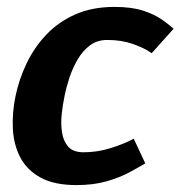

<svg xmlns="http://www.w3.org/2000/svg" viewBox="-20 -528 523 556"><path d="M201.7 8Q136.7 8 97 -14Q57.3 -36 38.3 -73Q19.3 -110 17.2 -156Q15 -202 25 -250Q35 -298 56.8 -344Q78.7 -390 113.5 -427Q148.3 -464 197.5 -486Q246.7 -508 311.7 -508L291 -412.3Q261 -412.3 240 -396.3Q219 -380.3 204.5 -355.2Q190 -330 180.8 -302.2Q171.7 -274.3 167 -250Q161.7 -225.7 158.7 -197.5Q155.7 -169.3 159.7 -144Q163.7 -118.7 178 -102.8Q192.3 -87 222.3 -87ZM200.7 8 221.3 -87Q262.3 -87 300.8 -99.2Q339.3 -111.3 367.3 -126.3L400.7 -55Q382.7 -44 354.8 -29Q327 -14 289 -3Q251 8 200.7 8ZM419.3 -374Q398 -389 364.8 -400.7Q331.7 -412.3 290.7 -412.3L311.3 -508Q361.7 -508 394.8 -497Q428 -486 448.8 -471.3Q469.7 -456.7 482.7 -444.7Z"/></svg>

Font: Epunda Sans Light
Style: Italic
Weight: 300
Italic angle: -12.0243°
Designer: Simon Atzbach
Foundry: typofactur
Version: Version 2.204